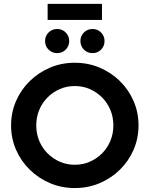

<svg xmlns="http://www.w3.org/2000/svg" viewBox="-20 -963 776 996"><path d="M368.1 12.5Q299.3 12.5 239.6 -12.8Q179.9 -38.2 134.4 -82.6Q88.9 -127.1 63.2 -186.1Q37.5 -245.1 37.5 -312.5Q37.5 -379.9 63.2 -438.9Q88.9 -497.9 134.4 -542.4Q179.9 -586.8 239.6 -612.2Q299.3 -637.5 368.1 -637.5Q437 -637.5 496.8 -612.2Q556.5 -586.8 601.9 -542.4Q647.3 -497.9 672.9 -438.9Q698.6 -379.9 698.6 -312.5Q698.6 -245.1 672.9 -186.1Q647.3 -127.1 601.9 -82.6Q556.5 -38.2 496.8 -12.8Q437 12.5 368.1 12.5ZM368.1 -108.3Q410.4 -108.3 446.5 -124.3Q482.6 -140.3 510.1 -168.1Q537.5 -195.8 552.8 -232.8Q568.1 -269.8 568.1 -312.5Q568.1 -355.2 552.8 -392.2Q537.5 -429.2 510.1 -456.9Q482.6 -484.7 446.5 -500.7Q410.4 -516.7 368.1 -516.7Q325.7 -516.7 289.6 -500.7Q253.5 -484.7 226 -456.9Q198.6 -429.2 183.3 -392.2Q168.1 -355.2 168.1 -312.5Q168.1 -269.8 183.3 -232.8Q198.6 -195.8 226 -168.1Q253.5 -140.3 289.6 -124.3Q325.7 -108.3 368.1 -108.3ZM227.1 -859.7V-943.1H509V-859.7ZM276.2 -687.5Q259 -687.5 244.8 -695.8Q230.6 -704.2 222.2 -718.3Q213.9 -732.5 213.9 -749.8Q213.9 -768.1 222.2 -781.9Q230.6 -795.8 244.7 -804.2Q258.8 -812.5 276.2 -812.5Q294.4 -812.5 308.3 -804.2Q322.2 -795.8 330.6 -781.8Q338.9 -767.8 338.9 -749.8Q338.9 -732.6 330.6 -718.4Q322.2 -704.2 308.2 -695.8Q294.2 -687.5 276.2 -687.5ZM459.5 -687.5Q442.4 -687.5 428.1 -695.8Q413.9 -704.2 405.6 -718.3Q397.2 -732.5 397.2 -749.8Q397.2 -768.1 405.6 -781.9Q413.9 -795.8 428 -804.2Q442.2 -812.5 459.5 -812.5Q477.8 -812.5 491.7 -804.2Q505.6 -795.8 513.9 -781.8Q522.2 -767.8 522.2 -749.8Q522.2 -732.6 513.9 -718.4Q505.6 -704.2 491.6 -695.8Q477.6 -687.5 459.5 -687.5Z"/></svg>

Font: Afacad Flux
Style: Regular
Weight: 400
Designer: Kristian Moeller
Foundry: Dicotype
Version: Version 1.100